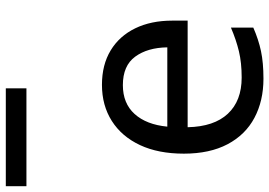

<svg xmlns="http://www.w3.org/2000/svg" viewBox="-210 -764 927 661"><g transform="rotate(-90 253.5 -433.5)"><path d="M292 -546Q361 -546 410.5 -516Q460 -486 486.5 -431.5Q513 -377 513 -304V-251H146Q148 -160 192.5 -112.5Q237 -65 317 -65Q368 -65 407.5 -74.5Q447 -84 489 -102V-25Q448 -7 408 1.5Q368 10 313 10Q237 10 178.5 -21Q120 -52 87.5 -113.5Q55 -175 55 -264Q55 -352 84.5 -415Q114 -478 167.5 -512Q221 -546 292 -546ZM291 -474Q228 -474 191.5 -433.5Q155 -393 148 -321H421Q420 -389 389 -431.5Q358 -474 291 -474ZM-57 -806V-877H280V-806Z"/></g></svg>

Font: Noto Sans Tifinagh
Style: Regular
Weight: 400
Designer: JamraPatel
Foundry: JamraPatel LLC
Version: Version 2.004; ttfautohint (v1.8.4.7-5d5b)